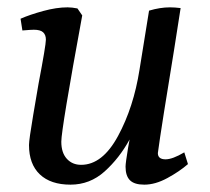

<svg xmlns="http://www.w3.org/2000/svg" viewBox="-20 -496 571 523"><path d="M147 -110Q147 -80 162 -63.5Q177 -47 201 -47Q259 -47 301.5 -125.5Q344 -204 360 -306L386 -467Q416 -476 443 -476Q456 -476 472 -474L454 -359Q439 -268 426.5 -189Q414 -110 410 -79Q410 -62 431 -62Q450 -62 482 -81L492 -49Q469 -29 436 -11Q403 7 373 7Q346 7 334 -5Q322 -17 322 -42Q322 -52 329 -94L333 -116Q305 -65 265 -29Q225 7 172 7Q118 7 88.5 -21Q59 -49 59 -101Q59 -115 70.5 -183Q82 -251 85 -268Q105 -373 105 -388Q105 -401 97.5 -408Q90 -415 72 -415Q65 -415 41 -413L36 -445Q61 -456 97.5 -466Q134 -476 164 -476Q176 -476 191 -473L204 -454Q147 -144 147 -110Z"/></svg>

Font: Caladea
Style: Italic
Weight: 400
Italic angle: -9°
Designer: Carolina Giovagnoli and Andres Torresi
Foundry: Carolina Giovagnoli & Andres Torresi
Version: Version 1.001